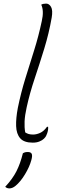

<svg xmlns="http://www.w3.org/2000/svg" viewBox="-20 -776 390 1066"><path d="M212 -659Q225 -716 209 -750Q219 -756 236 -756Q253 -756 263.5 -737.5Q274 -719 267 -678Q252 -592 226 -507Q200 -422 172.5 -340Q145 -258 128 -180Q118 -135 116.5 -102Q115 -69 120 -41Q129 -35 139 -32Q149 -29 164 -29Q182 -29 202.5 -38Q223 -47 241 -72H247Q249 -57 242 -36Q239 -27 235.5 -20.5Q232 -14 224 -6Q215 3 199 9.5Q183 16 162 16Q113 16 92 -8.5Q71 -33 69.5 -76Q68 -119 79 -177Q96 -260 120 -338Q144 -416 169 -495Q194 -574 212 -659ZM107 75Q114 71 119.5 69.5Q125 68 135 68Q151 68 156 78Q161 88 154 113Q144 150 119 191.5Q94 233 66 256Q49 270 32 270Q18 270 9 261Q50 217 71.5 174.5Q93 132 107 75Z"/></svg>

Font: Recursive Sn Csl St Lt
Style: Italic
Weight: 300
Italic angle: -15°
Version: Version 1.079;hotconv 1.0.112;makeotfexe 2.5.65598; ttfautoh